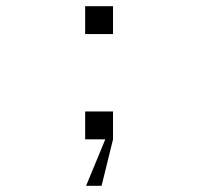

<svg xmlns="http://www.w3.org/2000/svg" viewBox="-20 -450 640 620"><path d="M345 -90V0H255V-90ZM258 150 320 0 331 -10 345 0 308 150ZM345 -430V-340H255V-430Z"/></svg>

Font: Fliege Mono Thin
Style: Regular
Weight: 100
Version: Version 0.020;Glyphs 3.3 (3306)